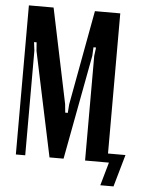

<svg xmlns="http://www.w3.org/2000/svg" viewBox="-56 -744 666 898"><g transform="rotate(5 277.0 -295.5)"><path d="M472 0H368V-491L373 -531H361L359 -491L267 0H201L97 -491L94 -531H82L87 -491V0H43V-700H159L252 -255L256 -215H268L271 -255L353 -700H472ZM449 109 480 0H466L465 -42H554L511 109Z"/></g></svg>

Font: Moniqa Paragraph
Style: Bold
Weight: 700
Designer: Rajesh Rajput
Foundry: Rajesh Rajput
Version: Version 1.000